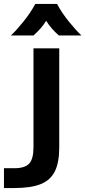

<svg xmlns="http://www.w3.org/2000/svg" viewBox="-90 -714 431 969"><path d="M-70 135H-18Q36 135 57.5 111.5Q79 88 79 29V-470H209V29Q209 106 187 150.5Q165 195 116 215Q67 235 -18 235H-70ZM88 -694H198Q222 -649 258.5 -604Q295 -559 321 -535H207Q167 -570 143 -609Q119 -570 79 -535H-35Q-9 -559 27.5 -604Q64 -649 88 -694Z"/></svg>

Font: KoHo
Style: Bold
Weight: 700
Designer: Cadson Demak & Katatrad Team
Foundry: Cadson Demak Co.,Ltd.
Version: Version 1.000; ttfautohint (v1.6)